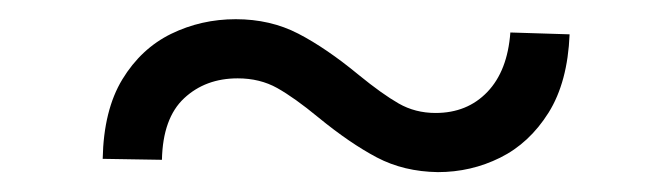

<svg xmlns="http://www.w3.org/2000/svg" viewBox="-20 -386 693 198"><path d="M85.9 -222.2Q86.9 -272.5 106.2 -304.2Q125.5 -335.9 156.5 -351.1Q187.5 -366.2 223.1 -366.2Q258.8 -366.2 287.6 -351.3Q316.4 -336.4 350.1 -308.6Q374 -289.1 391.1 -279.3Q408.2 -269.5 429.2 -269.5Q461.9 -269.5 482.7 -291.3Q503.4 -313 506.3 -352.5L567.4 -350.6Q565.4 -301.3 545.7 -269.8Q525.9 -238.3 495.8 -223.4Q465.8 -208.5 431.6 -208.5Q396.5 -209 368.7 -223.6Q340.8 -238.3 308.1 -265.1Q283.7 -285.2 265.9 -295.2Q248 -305.2 225.1 -305.2Q191.9 -305.2 169.9 -284.7Q147.9 -264.2 147 -221.2Z"/></svg>

Font: Inter Light
Style: Regular
Weight: 300
Designer: Rasmus Andersson
Foundry: rsms
Version: Version 4.000;git-a52131595